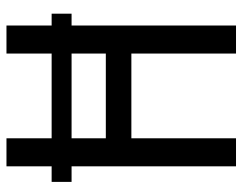

<svg xmlns="http://www.w3.org/2000/svg" viewBox="-99 -661 760 602"><g transform="rotate(-90 281.0 -360.0)"><path d="M60.5 0V-515.6H11.7V-578.1H60.5V-719.7H148.4V-578.1H414.1V-719.7H502V-578.1H539.1V-515.6H502V0H414.1V-328.1H148.4V0ZM148.4 -408.2H414.1V-515.6H148.4Z"/></g></svg>

Font: Reddit Mono
Style: Regular
Weight: 400
Monospace: yes
Designer: Stephen Hutchings
Foundry: Reddit
Version: Version 1.014; ttfautohint (v1.8.4.7-5d5b)